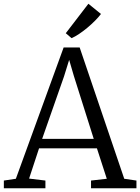

<svg xmlns="http://www.w3.org/2000/svg" viewBox="-24 -1003 746 1023"><path d="M60.5 -50.5 315 -750H400.5L638 -50.5L703 -41V0H461V-41L545 -50.5L492.5 -212.5H184L131 -51.5L218 -41V0H-3.5V-41ZM475.5 -263 369.5 -598.5 344.5 -684 317 -595.5 200.5 -263ZM357 -800 326.5 -826 447 -983 514 -928.5Q501.5 -912 482.5 -892.8Q463.5 -873.5 441.2 -855Q419 -836.5 397.2 -822Q375.5 -807.5 358 -800Z"/></svg>

Font: Merriweather 28pt Light
Style: Regular
Weight: 300
Version: Version 2.100